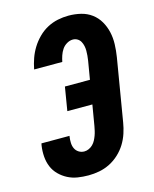

<svg xmlns="http://www.w3.org/2000/svg" viewBox="-113 -819 726 904"><g transform="rotate(-15 250.0 -367.5)"><path d="M206 8Q179 8 153.5 4Q128 0 105.5 -11.5Q83 -23 65 -41Q47 -59 37.5 -82Q28 -105 26 -131.5Q24 -158 28 -185L30 -195H167L166 -191Q164 -176 164.5 -161Q165 -146 171 -133.5Q177 -121 189 -113.5Q201 -106 216 -106Q227 -106 238 -111Q249 -116 257.5 -124.5Q266 -133 271.5 -143.5Q277 -154 281 -165Q285 -176 287.5 -187Q290 -198 292 -209L309 -310H187L206 -425H328L343 -514Q345 -526 346 -538.5Q347 -551 347 -562.5Q347 -574 344.5 -585.5Q342 -597 336.5 -607Q331 -617 321 -623Q311 -629 299 -629Q284 -629 269.5 -620.5Q255 -612 246 -598.5Q237 -585 232 -570Q227 -555 224 -540H87V-541Q92 -567 101 -592.5Q110 -618 124.5 -641.5Q139 -665 159.5 -685.5Q180 -706 204.5 -719Q229 -732 255.5 -737.5Q282 -743 308 -743Q339 -743 368 -736Q397 -729 420 -712Q443 -695 457.5 -670Q472 -645 478.5 -616.5Q485 -588 484 -557Q483 -526 478 -495L427 -190Q423 -165 414.5 -139Q406 -113 391.5 -89.5Q377 -66 356 -46.5Q335 -27 310 -14.5Q285 -2 258.5 3Q232 8 206 8Z"/></g></svg>

Font: Iosevka Heavy Oblique
Style: Regular
Weight: 900
Italic angle: -9°
Monospace: yes
Designer: Belleve Invis
Foundry: Belleve Invis
Version: Version 32.5.0; ttfautohint (v1.8.4)